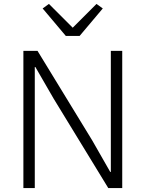

<svg xmlns="http://www.w3.org/2000/svg" viewBox="-20 -957 741 977"><path d="M531 0 253 -455 160 -616H157V-455V0H99V-698H171L449 -243L541 -82H544V-243V-698H602V0ZM385 -774H315L197 -914L229 -937L350 -816L471 -937L503 -914Z"/></svg>

Font: IBM Plex Sans Light
Style: Regular
Weight: 300
Designer: Mike Abbink, Paul van der Laan, Pieter van Rosmalen
Foundry: Bold Monday
Version: Version 3.201